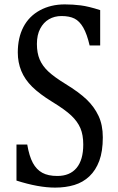

<svg xmlns="http://www.w3.org/2000/svg" viewBox="-20 -846 536 874"><path d="M104 -188Q113 -135 129.5 -104.5Q146 -74 172.5 -59.5Q199 -45 241 -45Q298 -45 328.5 -81.5Q359 -118 359 -188Q359 -232 346 -262.5Q333 -293 304.5 -320Q276 -347 217 -383Q160 -418 126.5 -451Q93 -484 77 -523Q61 -562 61 -607Q61 -674 86.5 -723Q112 -772 161.5 -799Q211 -826 275 -826Q312 -826 347.5 -821.5Q383 -817 436 -800V-639H388Q376 -691 359 -720.5Q342 -750 319 -761.5Q296 -773 260 -773Q228 -773 203 -758.5Q178 -744 163 -715.5Q148 -687 148 -646Q148 -605 160.5 -575.5Q173 -546 199.5 -521Q226 -496 278 -464Q340 -426 374.5 -393Q409 -360 428.5 -318.5Q448 -277 448 -221Q448 -157 432 -114Q416 -71 387 -43.5Q358 -16 318.5 -4Q279 8 231 8Q155 8 55 -24V-188Z"/></svg>

Font: Myanglish
Style: Regular
Weight: 400
Designer: KyawKyaw ( MaYenGone)
Foundry: TattooFont3D
Version: Version 1.003 December 13, 2014